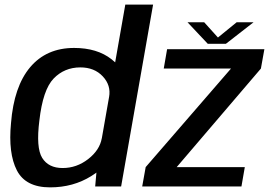

<svg xmlns="http://www.w3.org/2000/svg" viewBox="-20 -805 1162 829"><path d="M391 0H503L641 -785H521L399 -90.5ZM196.5 4Q296 4 374.2 -44.8Q452.5 -93.5 462.5 -148.5L419.5 -208Q410.5 -157 360.8 -118.2Q311 -79.5 250.5 -79.5Q189.5 -79.5 162.2 -123.2Q135 -167 150 -284.5Q165 -417.5 211.5 -465.8Q258 -514 327 -514Q387.5 -514 423.8 -475.2Q460 -436.5 451 -386L514 -445Q524 -500 461.8 -549Q399.5 -598 300 -598Q180.5 -598 110.2 -514.8Q40 -431.5 27.5 -273Q15 -143 52.8 -69.5Q90.5 4 196.5 4ZM594 0H1022.5L1037 -83.5H738L737 -76.5L1106.5 -509L1121.5 -592.5H701.5L687 -509H982.5L983 -515.5L609 -83.5ZM877 -616H955.5L1075 -709H1002L921 -643L861.5 -709H789.5Z"/></svg>

Font: Anybody UltraCondensed Thin Medium
Style: Italic
Weight: 500
Italic angle: -10°
Version: Version 1.111